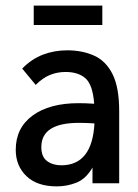

<svg xmlns="http://www.w3.org/2000/svg" viewBox="-20 -652 490 683"><path d="M182 11Q112 11 74 -25.5Q36 -62 36 -119Q36 -197 96 -241Q156 -285 260 -285Q271 -285 285.5 -284.5Q300 -284 315 -283Q310 -350 284.5 -373Q259 -396 213 -396Q184 -396 158 -385.5Q132 -375 107 -350L59 -408Q92 -442 132.5 -457.5Q173 -473 219 -473Q273 -473 315 -454Q357 -435 380.5 -388Q404 -341 404 -256V0H309V-56Q286 -16 252.5 -2.5Q219 11 182 11ZM127 -129Q127 -94 147.5 -79Q168 -64 198 -64Q308 -64 316 -213Q302 -214 287.5 -214.5Q273 -215 261 -215Q127 -215 127 -129ZM100 -563V-632H344V-563Z"/></svg>

Font: Inconsolata SemiCondensed SemiBold
Style: Regular
Weight: 600
Width: 4
Monospace: yes
Designer: Raph Levien, Cyreal, Brenton Simpson
Foundry: Raph Levien, Cyreal, Google
Version: Version 3.001; ttfautohint (v1.8.2.53-6de2)